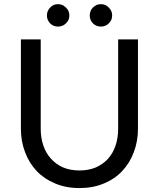

<svg xmlns="http://www.w3.org/2000/svg" viewBox="-20 -909 775 937"><path d="M368.2 -77.1Q412.1 -77.1 447.3 -91.8Q482.4 -107.4 506.8 -133.8Q531.2 -161.1 543.9 -198.2Q556.6 -236.3 556.6 -281.2Q556.6 -425.8 556.6 -716.8Q581.1 -716.8 653.3 -716.8Q653.3 -607.4 653.3 -281.2Q653.3 -218.8 632.8 -166Q613.3 -113.3 576.2 -74.2Q540 -35.2 487.3 -13.7Q433.6 8.8 368.2 8.8Q301.8 8.8 249 -13.7Q196.3 -35.2 159.2 -74.2Q122.1 -113.3 102.5 -166Q82 -218.8 82 -281.2Q82 -425.8 82 -716.8Q106.4 -716.8 178.7 -716.8Q178.7 -607.4 178.7 -281.2Q178.7 -236.3 191.4 -199.2Q204.1 -161.1 228.5 -134.8Q252.9 -107.4 288.1 -91.8Q323.2 -77.1 368.2 -77.1ZM318.4 -833Q318.4 -822.3 314.5 -812.5Q309.6 -802.7 301.8 -794.9Q293.9 -787.1 284.2 -783.2Q273.4 -779.3 262.7 -779.3Q252 -779.3 242.2 -783.2Q232.4 -787.1 224.6 -794.9Q217.8 -802.7 212.9 -812.5Q209 -822.3 209 -833Q209 -844.7 212.9 -854.5Q217.8 -865.2 224.6 -872.1Q232.4 -879.9 242.2 -884.8Q252 -888.7 262.7 -888.7Q273.4 -888.7 284.2 -884.8Q293.9 -879.9 301.8 -872.1Q309.6 -865.2 314.5 -854.5Q318.4 -844.7 318.4 -833ZM527.3 -833Q527.3 -822.3 523.4 -812.5Q518.6 -802.7 510.7 -794.9Q503.9 -787.1 493.2 -783.2Q483.4 -779.3 472.7 -779.3Q460.9 -779.3 451.2 -783.2Q441.4 -787.1 433.6 -794.9Q425.8 -802.7 421.9 -812.5Q418 -822.3 418 -833Q418 -844.7 421.9 -854.5Q425.8 -865.2 433.6 -872.1Q441.4 -879.9 451.2 -884.8Q460.9 -888.7 472.7 -888.7Q483.4 -888.7 493.2 -884.8Q503.9 -879.9 510.7 -872.1Q518.6 -865.2 523.4 -854.5Q527.3 -844.7 527.3 -833Z"/></svg>

Font: Lato
Style: Regular
Weight: 400
Designer: Lukasz Dziedzic with Adam Twardoch and Botio Nikoltchev
Version: Version 2.015; 2015-08-06; http://www.latofonts.com/